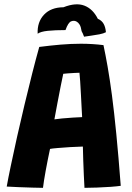

<svg xmlns="http://www.w3.org/2000/svg" viewBox="-20 -873 620 900"><path d="M181.5 7.5Q165 7.5 132.5 6.5Q100 5.5 66.2 4.2Q32.5 3 11.5 1.5Q18 -35.5 30.8 -96.5Q43.5 -157.5 60 -231.5Q76.5 -305.5 95 -382.5Q113.5 -459.5 131.2 -529.8Q149 -600 164 -653Q214.5 -659.5 263.8 -663.8Q313 -668 359.5 -668Q412.5 -668 465 -661.5Q474.5 -617.5 484.5 -560.5Q494.5 -503.5 504.8 -426.2Q515 -349 525.2 -244.8Q535.5 -140.5 546 -2Q529.5 0.5 499 2.8Q468.5 5 435 6.2Q401.5 7.5 376 7.5Q374.5 -16.5 373 -51Q371.5 -85.5 370.2 -121.5Q369 -157.5 368.5 -186Q342 -185.5 309.8 -183.5Q277.5 -181.5 250.8 -179.2Q224 -177 214.5 -175Q203.5 -123.5 194.2 -73Q185 -22.5 181.5 7.5ZM235 -313.5Q246.5 -315.5 271 -317.8Q295.5 -320 322 -321.8Q348.5 -323.5 365 -324Q364 -334.5 362.8 -363.8Q361.5 -393 359.5 -427.8Q357.5 -462.5 355.8 -491.8Q354 -521 352.5 -532Q344.5 -532 328.5 -531Q312.5 -530 297.2 -529Q282 -528 276.5 -527Q272 -507.5 264.5 -469Q257 -430.5 248.8 -387.8Q240.5 -345 235 -313.5ZM156.5 -715Q154 -769.5 186.2 -804Q218.5 -838.5 277.5 -839Q336 -862 375.8 -846.5Q415.5 -831 438.5 -785Q457 -777 465.8 -761.2Q474.5 -745.5 476.5 -722Q465.5 -716 446.2 -712.2Q427 -708.5 407 -705.8Q387 -703 374 -701Q371 -708.5 368.5 -715Q366 -721.5 362.5 -727Q359.5 -747.5 353.2 -757.5Q347 -767.5 339.5 -771.5Q327.5 -778.5 313.5 -773Q299.5 -767.5 287 -732Q237.5 -732 204 -728.5Q170.5 -725 156.5 -715Z"/></svg>

Font: Grandstander
Style: Bold
Weight: 700
Designer: Tyler Finck
Foundry: Etcetera Type Co
Version: Version 1.200; ttfautohint (v1.8.3)